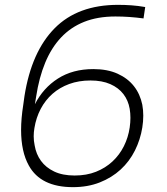

<svg xmlns="http://www.w3.org/2000/svg" viewBox="-20 -755 689 792"><path d="M281 17Q148 17 99 -72Q67 -129 67 -219Q67 -266 76 -323L81 -359Q110 -542 205.5 -638.5Q301 -735 467 -735Q496 -735 523 -733Q550 -731 579 -726L572 -679Q542 -683 513.5 -685Q485 -687 456 -687Q383 -687 327.5 -665Q272 -643 232 -600.5Q192 -558 166.5 -496.5Q141 -435 129 -356L124 -325Q158 -392 219 -431Q280 -470 365 -470Q423 -470 465 -451Q507 -432 532.5 -399.5Q558 -367 567 -323Q571 -301 571 -278Q571 -254 567 -229Q559 -179 536.5 -134Q514 -89 477.5 -55.5Q441 -22 391.5 -2.5Q342 17 281 17ZM288 -31Q337 -31 376 -46.5Q415 -62 444 -89Q473 -116 491 -152Q509 -188 515 -229Q518 -250 518 -269Q518 -288 515 -306Q509 -341 489 -367Q469 -393 435 -408Q401 -423 353 -423Q305 -423 265.5 -408.5Q226 -394 196.5 -368Q167 -342 148 -306Q129 -270 122 -227Q119 -210 119 -193Q119 -174 123 -155Q129 -119 149 -91.5Q169 -64 203.5 -47.5Q238 -31 288 -31Z"/></svg>

Font: Sora ExtraLight
Style: Italic
Weight: 200
Designer: Jonathan Barnbrook, Juli√°n Moncada
Version: Version 1.000